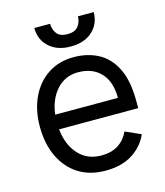

<svg xmlns="http://www.w3.org/2000/svg" viewBox="-111 -821 791 918"><g transform="rotate(-15 284.0 -362.5)"><path d="M298.3 11.4Q220.2 11.4 164.2 -24.7Q108.3 -60.7 78.3 -124.8Q48.3 -188.9 48.3 -272.7Q48.3 -354.4 78.1 -417.6Q108 -480.8 162.3 -516.7Q216.6 -552.6 289.8 -552.6Q358 -552.6 411.2 -524.3Q464.5 -496.1 495 -434.5Q525.6 -372.9 525.6 -272.7V-237.2H133.9Q142 -159.1 185.2 -111.5Q228.3 -63.9 298.3 -63.9Q348.4 -63.9 382.3 -85.9Q416.2 -108 433.2 -146.3L509.9 -112.2Q486.5 -57.9 433.4 -23.3Q380.3 11.4 298.3 11.4ZM291.2 -477.3Q227.3 -477.3 185.2 -430.8Q143.1 -384.2 134.2 -309.7H444.6Q444.6 -390.6 403.6 -433.9Q362.6 -477.3 291.2 -477.3ZM360.8 -735.8H438.9Q438.9 -678.3 399.1 -641.7Q359.4 -605.1 291.2 -605.1Q224.1 -605.1 184.5 -641.7Q144.9 -678.3 144.9 -735.8H223Q223 -708.1 238.5 -687.1Q253.9 -666.2 291.2 -666.2Q328.5 -666.2 344.6 -687.1Q360.8 -708.1 360.8 -735.8Z"/></g></svg>

Font: Interface
Style: Regular
Weight: 400
Designer: Rasmus Andersson
Foundry: rsms
Version: Version 1.8